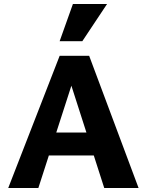

<svg xmlns="http://www.w3.org/2000/svg" viewBox="-20 -936 731 956"><path d="M499 0 314 -576H357L171 0H21L277 -658H424L670 0ZM137 -162 179 -276H473L532 -162ZM277 -731 343 -916H513L390 -731Z"/></svg>

Font: Ysabeau SC ExtraBold
Style: Regular
Weight: 800
Designer: Christian Thalmann (Catharsis Fonts)
Version: Version 2.001;gftools[0.9.30]; featfreeze: smcp